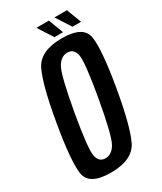

<svg xmlns="http://www.w3.org/2000/svg" viewBox="-200 -857 785 932"><g transform="rotate(-30 192.5 -391.0)"><path d="M133.5 4.5Q11.5 4.5 1.5 -70Q-8.5 -144.5 25 -337.5Q58 -531 94 -605.5Q130 -680 252.2 -680Q374.5 -680 384.2 -605Q394 -530 361 -337.5Q327.5 -144 291.8 -69.8Q256 4.5 133.5 4.5ZM145.5 -69Q181 -69 204 -108.8Q227 -148.5 260.5 -337.5Q294 -528 284.8 -567.2Q275.5 -606.5 240.5 -606.5Q205 -606.5 182.2 -567.2Q159.5 -528 125.5 -337.5Q92.5 -148.5 101.5 -108.8Q110.5 -69 145.5 -69ZM325.5 -702.5 272 -785.5H342L373.5 -702.5ZM224.5 -702.5 171 -785.5H241L272.5 -702.5Z"/></g></svg>

Font: Anybody Condensed Medium
Style: Italic
Weight: 500
Width: 3
Italic angle: -10°
Designer: Tyler Finck
Foundry: Etcetera Type Company
Version: Version 1.010; ttfautohint (v1.8.3) -l 8 -r 50 -G 200 -x 14 